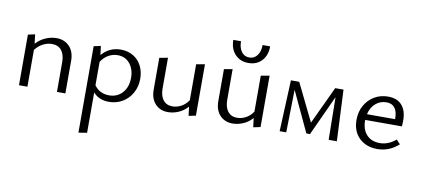

<svg xmlns="http://www.w3.org/2000/svg" viewBox="-81 -942 3344 1524"><g transform="rotate(10 1591.5 -180.5)"><path d="M452 -263V0H384V-240Q384 -301 357 -334.5Q330 -368 280 -368Q244 -368 208.5 -350Q173 -332 146 -297V0H78V-408L134 -420L143 -346Q177 -383 220.5 -401.5Q264 -420 307 -420Q372 -420 412 -378Q452 -336 452 -263Z M1017 -217Q1017 -154 989 -103Q961 -52 912 -23Q863 6 803 6Q723 6 676 -47V278L608 289V-408L664 -420L673 -348Q734 -419 826 -419Q883 -419 926.5 -393Q970 -367 993.5 -321Q1017 -275 1017 -217ZM944 -212Q944 -281 907.5 -326Q871 -371 809 -371Q772 -371 737 -352.5Q702 -334 676 -294V-105Q697 -75 727.5 -60Q758 -45 795 -45Q861 -45 902.5 -91Q944 -137 944 -212Z M1503 -420V-6L1446 6L1437 -67Q1405 -31 1363 -13Q1321 5 1278 5Q1215 5 1176 -37Q1137 -79 1137 -151V-408L1205 -420V-173Q1205 -113 1231.5 -79.5Q1258 -46 1306 -46Q1341 -46 1375.5 -64Q1410 -82 1434 -118V-408Z M1691 -650H1753Q1753 -597 1776.5 -565.5Q1800 -534 1840 -534Q1879 -534 1903 -566Q1927 -598 1927 -650H1988Q1988 -578 1947.5 -534Q1907 -490 1840 -490Q1773 -490 1732 -534Q1691 -578 1691 -650ZM2024 -420V-6L1967 6L1958 -67Q1926 -31 1884 -13Q1842 5 1799 5Q1736 5 1697 -37Q1658 -79 1658 -151V-408L1726 -420V-173Q1726 -113 1752.5 -79.5Q1779 -46 1827 -46Q1862 -46 1896.5 -64Q1931 -82 1955 -118V-408Z M2574 0 2569 -343 2420 -19H2391L2239 -344L2232 0H2179L2197 -413H2264L2412 -110L2554 -413H2621L2640 0Z M3137 -63Q3062 5 2966 5Q2876 5 2820 -49Q2764 -103 2764 -195Q2764 -260 2792.5 -311Q2821 -362 2870 -391Q2919 -420 2980 -420Q3054 -420 3092 -376Q3130 -332 3130 -256Q3130 -222 3128 -206H2832V-202Q2832 -129 2871 -87Q2910 -45 2977 -45Q3046 -45 3106 -96ZM2838 -253H3065V-254Q3065 -373 2975 -373Q2924 -373 2887 -340Q2850 -307 2838 -253Z"/></g></svg>

Font: Ysabeau Infant
Style: Regular
Weight: 400
Designer: Christian Thalmann (Catharsis Fonts)
Version: Version 0.003